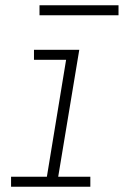

<svg xmlns="http://www.w3.org/2000/svg" viewBox="-20 -709 490 729"><path d="M22 0V-38H158L231 -482H109V-520H281L201 -38H323V0ZM430 -651H130V-689H430Z"/></svg>

Font: Iosevka Etoile XLtObl
Style: Regular
Weight: 200
Italic angle: -9°
Designer: Belleve Invis
Foundry: Belleve Invis
Version: Version 15.5.2; ttfautohint (v1.8.4)